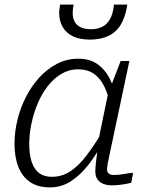

<svg xmlns="http://www.w3.org/2000/svg" viewBox="-20 -802 639 834"><path d="M484 -376 460 -342Q450 -392 432.5 -427.5Q415 -463 387 -482Q359 -501 319 -501Q280 -501 246.5 -481Q213 -461 187 -427.5Q161 -394 143.5 -352Q126 -310 116.5 -264.5Q107 -219 107 -177Q107 -131 117.5 -99Q128 -67 149.5 -50.5Q171 -34 205 -34Q249 -34 285 -57.5Q321 -81 355 -125.5Q389 -170 426 -232L436 -201Q404 -138 367 -90Q330 -42 288.5 -15Q247 12 197 12Q145 12 111 -11Q77 -34 60 -76.5Q43 -119 43 -178Q43 -228 55.5 -280Q68 -332 92 -379.5Q116 -427 150 -464.5Q184 -502 227 -524.5Q270 -547 320 -547Q368 -547 401 -525Q434 -503 454.5 -464.5Q475 -426 484 -376ZM542 -537 470 -197Q462 -160 456.5 -134Q451 -108 448 -92Q445 -76 445 -68Q445 -54 452.5 -48Q460 -42 475 -42Q499 -42 521 -46.5Q543 -51 558 -51L550 -8Q539 -5 525 -2.5Q511 0 496 1.5Q481 3 466 3Q445 3 428.5 -3.5Q412 -10 403 -23.5Q394 -37 394 -58Q394 -72 397.5 -103Q401 -134 406 -169L403 -171L451 -403L456 -412L504 -537ZM370 -630Q417 -630 451 -646Q485 -662 505 -695.5Q525 -729 533 -782H475Q471 -741 457 -717.5Q443 -694 422 -684.5Q401 -675 375 -675Q345 -675 325.5 -686Q306 -697 299 -720.5Q292 -744 300 -782H241Q240 -773 238.5 -764.5Q237 -756 237 -747Q237 -710 253 -683.5Q269 -657 298.5 -643.5Q328 -630 370 -630Z"/></svg>

Font: Roboto Serif ExtraLight
Style: Italic
Weight: 250
Italic angle: -10°
Designer: Greg Gazdowicz
Foundry: Commercial Type
Version: Version 1.008